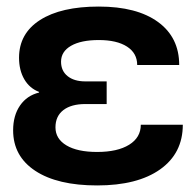

<svg xmlns="http://www.w3.org/2000/svg" viewBox="-20 -552 597 585"><path d="M276 -89Q338 -89 373.5 -111Q409 -133 409 -172H537Q537 -85 468 -36Q399 13 276 13Q155 13 87.5 -31.5Q20 -76 20 -155Q20 -200 41 -230.5Q62 -261 99 -270V-272Q70 -283 54 -310.5Q38 -338 38 -376Q38 -450 102 -491Q166 -532 281 -532Q397 -532 461.5 -485Q526 -438 526 -354H398Q398 -390 367 -410Q336 -430 281 -430Q227 -430 196.5 -412.5Q166 -395 166 -364Q166 -336 186 -320Q206 -304 240 -304H305V-235H240Q197 -235 173 -216.5Q149 -198 149 -164Q149 -129 182.5 -109Q216 -89 276 -89Z"/></svg>

Font: Non Bureau Medium
Style: Regular
Weight: 500
Designer: Jona Saucedo
Foundry: Non Foundry
Version: Version 1.000; ttfautohint (v1.8.4)